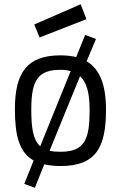

<svg xmlns="http://www.w3.org/2000/svg" viewBox="-20 -770 568 902"><path d="M265 -510C107 -510 50 -429 50 -257C50 -132 71 -53 138 -16L94 94L144 112L188 2C210 7 236 10 265 10C434 10 478 -82 478 -255C478 -369 450 -445 387 -482L431 -587L380 -606L338 -502C316 -507 292 -510 265 -510ZM265 -57C245 -57 228 -58 213 -62L356 -412C387 -384 401 -333 401 -255C401 -123 383 -57 265 -57ZM265 -442C282 -442 298 -440 312 -436L169 -83C135 -113 127 -169 127 -257C127 -394 159 -442 265 -442ZM141 -655 166 -594 386 -680 359 -750Z"/></svg>

Font: TitilliumText22L
Style: 400 wt
Weight: 400
Designer: Campivisivi
Foundry: Campivisivi
Version: 1.000